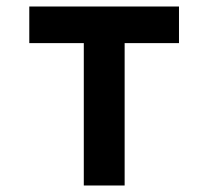

<svg xmlns="http://www.w3.org/2000/svg" viewBox="-20 -570 640 590"><path d="M237.5 -437.5H70V-550H530V-437.5H363V0H237.5Z"/></svg>

Font: JuliaMono ExtraBold
Style: Regular
Weight: 800
Monospace: yes
Designer: cormullion
Foundry: corm
Version: Version 0.055; ttfautohint (v1.8.4)